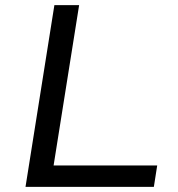

<svg xmlns="http://www.w3.org/2000/svg" viewBox="-20 -725 691 745"><path d="M79 0 191 -705H287L188 -83H590L577 0Z"/></svg>

Font: Nunito Sans 7pt SemiExpanded
Style: Italic
Weight: 400
Width: 6
Italic angle: -9°
Designer: Vernon Adams
Foundry: Vernon Adams
Version: Version 3.101;gftools[0.9.27]